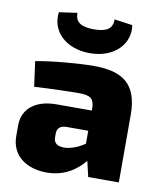

<svg xmlns="http://www.w3.org/2000/svg" viewBox="-84 -808 748 889"><g transform="rotate(10 290.0 -363.5)"><path d="M296 -566C413 -566 481 -642 468 -728L383 -740C383 -697 357 -678 296 -678C234 -678 208 -697 208 -740L123 -728C110 -642 179 -566 296 -566ZM326 -511C253 -511 128 -500 54 -486L70 -368C153 -373 233 -375 283 -375C335 -375 351 -360 352 -318V-306H187C88 -306 28 -258 28 -179V-129C28 -36 102 13 195 13C281 13 338 -31 372 -73L389 0H533V-317C533 -465 460 -511 326 -511ZM206 -155V-172C206 -195 218 -210 248 -211H352V-150C319 -128 284 -115 255 -115C221 -115 206 -129 206 -155Z"/></g></svg>

Font: Exo 2 Extra Bold
Style: Regular
Weight: 800
Designer: Natanael Gama
Version: Version 1.001;PS 001.001;hotconv 1.0.88;makeotf.lib2.5.64775